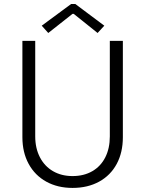

<svg xmlns="http://www.w3.org/2000/svg" viewBox="-20 -922 718 950"><path d="M90.8 -243.2V-719.7H154.3V-247.1Q154.3 -188.5 177.5 -143.8Q200.7 -99.1 242.4 -75Q284.2 -50.8 338.9 -50.8Q395 -50.8 436.8 -75Q478.5 -99.1 501 -143.6Q523.4 -188 523.4 -247.1V-719.7H587.9V-243.2Q587.9 -167.5 557.4 -110.8Q526.9 -54.2 470.5 -23.2Q414.1 7.8 338.9 7.8Q265.1 7.8 209 -23.2Q152.8 -54.2 121.8 -111.1Q90.8 -168 90.8 -243.2ZM186.5 -794.9 332 -902.3H352.5L496.1 -794.9L462.9 -758.8L344.7 -853.5H338.9L218.8 -758.8Z"/></svg>

Font: Reddit Sans Chocolate Light
Style: Regular
Weight: 300
Designer: Stephen Hutchings
Foundry: Reddit
Version: Version 1.013